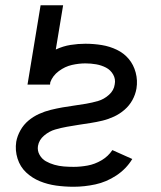

<svg xmlns="http://www.w3.org/2000/svg" viewBox="-20 -705 616 733"><path d="M261 8Q302 8 344 -1Q386 -10 424 -35Q462 -60 485 -98L409 -132Q393 -108 367.5 -93Q342 -78 314.5 -73Q287 -68 261 -68Q242 -68 223.5 -69.5Q205 -71 187.5 -76Q170 -81 155 -89.5Q140 -98 131 -114Q122 -130 125 -148Q129 -171 148.5 -187.5Q168 -204 190.5 -210.5Q213 -217 235.5 -221Q258 -225 280.5 -228.5Q303 -232 326 -235.5Q349 -239 371.5 -244.5Q394 -250 415.5 -260Q437 -270 455.5 -286Q474 -302 485.5 -323Q497 -344 501 -367Q506 -398 498 -428Q490 -458 471.5 -480Q453 -502 426 -515Q399 -528 368.5 -533Q338 -538 306 -538Q278 -538 249.5 -533.5Q221 -529 193 -516L221 -685H135L85 -382H171L172 -391Q181 -416 204.5 -433.5Q228 -451 254.5 -457Q281 -463 306 -463Q327 -463 347 -459.5Q367 -456 384.5 -447Q402 -438 412 -420.5Q422 -403 418 -383Q415 -360 396 -343Q377 -326 354.5 -319.5Q332 -313 309 -309Q286 -305 263.5 -302Q241 -299 218.5 -295Q196 -291 173.5 -285.5Q151 -280 129 -270Q107 -260 88.5 -244.5Q70 -229 58 -207.5Q46 -186 42 -164Q37 -131 47 -99.5Q57 -68 80 -46.5Q103 -25 132.5 -13Q162 -1 194.5 3.5Q227 8 261 8Z"/></svg>

Font: Iosevka Sparkle
Style: Italic
Weight: 400
Italic angle: -9°
Designer: Belleve Invis
Foundry: Belleve Invis
Version: Version 4.5.0; ttfautohint (v1.8.3)